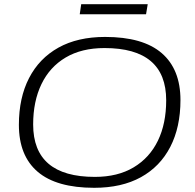

<svg xmlns="http://www.w3.org/2000/svg" viewBox="-20 -886 927 915"><path d="M429 9Q249 9 159.5 -67.5Q70 -144 70 -291Q70 -420 118.5 -514Q167 -608 258.5 -659Q350 -710 481 -710Q661 -710 750.5 -633Q840 -556 840 -409Q840 -280 791.5 -186Q743 -92 651.5 -41.5Q560 9 429 9ZM432 -43Q541 -43 617 -88.5Q693 -134 732.5 -215.5Q772 -297 772 -408Q772 -657 478 -657Q369 -657 293 -612Q217 -567 177.5 -485Q138 -403 138 -293Q138 -43 432 -43ZM360 -818 367 -866H684L676 -818Z"/></svg>

Font: Georama Expanded Light
Style: Italic
Weight: 300
Width: 7
Italic angle: -9°
Designer: Jean-Baptiste Levee
Foundry: Production Type
Version: Version 1.000